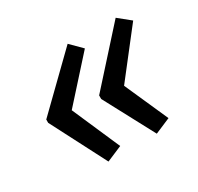

<svg xmlns="http://www.w3.org/2000/svg" viewBox="-100 -590 676 654"><g transform="rotate(-30 238.5 -262.5)"><path d="M154 -54 42 -271V-284L234 -471L277 -428L133 -268L215 -80ZM344 -54 239 -251V-265L420 -466L467 -428L329 -251L405 -80Z"/></g></svg>

Font: Manna Sans
Style: Italic
Weight: 400
Italic angle: -12°
Designer: Monotype Design Team
Foundry: Monotype Imaging Inc.
Version: Version 2.001.1; ttfautohint (v1.8.2)